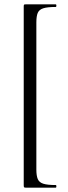

<svg xmlns="http://www.w3.org/2000/svg" viewBox="-20 -745 314 882"><path d="M89 106V-715Q89 -722 90.5 -723.5Q92 -725 98 -725Q122 -725 148 -725Q174 -725 197.5 -725Q221 -725 236 -725Q239 -725 239 -719Q239 -713 236 -713Q198 -713 179 -707Q160 -701 153.5 -686Q147 -671 147 -642V34Q147 62 153.5 77.5Q160 93 179 99Q198 105 236 105Q239 105 239 111Q239 117 236 117Q221 117 197.5 117Q174 117 148 117Q122 117 98 117Q92 117 90.5 115Q89 113 89 106Z"/></svg>

Font: Cormorant Garamond Light
Style: Regular
Weight: 400
Version: Version 4.001